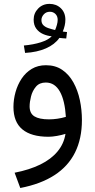

<svg xmlns="http://www.w3.org/2000/svg" viewBox="-20 -693 484 975"><path d="M316.4 -497.6 320.3 -530.3Q312.5 -531.2 308.1 -531.7Q303.7 -532.2 298.8 -532.7Q305.2 -548.3 308.6 -563.2Q312 -578.1 312 -592.8Q312 -628.9 289.1 -651.1Q266.1 -673.3 231.4 -673.3Q196.8 -673.3 173.8 -649.7Q150.9 -626 150.9 -593.3Q150.9 -565.4 164.3 -547.4Q177.7 -529.3 199 -520Q220.2 -510.7 242.7 -508.8Q225.1 -490.2 187.5 -478.3Q149.9 -466.3 101.1 -461.9L107.4 -424.3Q168.5 -427.7 213.1 -447.3Q257.8 -466.8 281.7 -500.5Q291.5 -499.5 298.8 -498.8Q306.2 -498 316.4 -497.6ZM259.8 -540.5Q241.2 -544.9 225.3 -550.3Q209.5 -555.7 200 -565.2Q190.4 -574.7 190.4 -591.3Q190.4 -606.9 202.4 -620.1Q214.4 -633.3 233.4 -633.3Q250 -633.3 261.5 -622.1Q272.9 -610.8 272.9 -592.3Q272.9 -580.6 269 -566.7Q265.1 -552.7 259.8 -540.5ZM396 -83.5Q396 -135.3 385.5 -184.8Q375 -234.4 352.8 -274.4Q330.6 -314.5 296.1 -338.1Q261.7 -361.8 213.4 -361.8Q172.4 -361.8 141.4 -343.3Q110.4 -324.7 89.8 -293.7Q69.3 -262.7 58.8 -225.1Q48.3 -187.5 48.3 -149.9Q48.3 -73.7 93.5 -36.1Q138.7 1.5 226.6 1.5Q245.1 1.5 269.5 -2.9Q293.9 -7.3 312.5 -13.2Q304.7 37.1 272 76.4Q239.3 115.7 184.3 142.6Q129.4 169.4 54.2 184.1L83 261.7Q187 241.7 256.6 196.5Q326.2 151.4 361.1 81.3Q396 11.2 396 -83.5ZM229 -86.9Q179.2 -86.9 154.8 -102.1Q130.4 -117.2 130.4 -152.8Q130.4 -174.8 137.5 -203.1Q144.5 -231.4 162.4 -252.7Q180.2 -273.9 212.4 -273.9Q235.8 -273.9 253.7 -262.2Q271.5 -250.5 284.2 -227.8Q296.9 -205.1 304.4 -172.9Q312 -140.6 314.5 -99.6Q293.5 -93.3 271.5 -90.1Q249.5 -86.9 229 -86.9Z"/></svg>

Font: Vazirmatn RD NL
Style: Regular
Weight: 400
Designer: Saber Rastikerdar
Foundry: Saber Rastikerdar
Version: Version 32.101